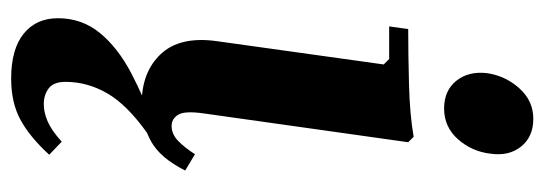

<svg xmlns="http://www.w3.org/2000/svg" viewBox="-344 -406 1000 353"><g transform="rotate(90 156.5 -230.0)"><path d="M264 -88 294 -70Q271 -24 240 -7Q209 10 171 10Q113 10 80 -25Q47 -60 56 -127L99 -435L89 -445H29L34 -480Q81 -480 136.5 -481.5Q192 -483 232 -490L242 -480L189 -104Q184 -69 191.5 -57Q199 -45 212 -45Q227 -45 239.5 -57Q252 -69 264 -88ZM180 -546Q147 -546 129 -568.5Q111 -591 115 -625Q120 -659 143 -684.5Q166 -710 199 -710Q232 -710 250 -687.5Q268 -665 263 -631Q259 -597 236.5 -571.5Q214 -546 180 -546ZM217 -15 225 0Q173 37 152 73.5Q131 110 131 150Q131 172 143 181Q155 190 172 190Q187 190 203.5 183Q220 176 241 157L265 180Q232 216 200.5 233Q169 250 125 250Q71 250 42.5 227Q14 204 14 164Q14 120 41 87Q68 54 114.5 29.5Q161 5 217 -15Z"/></g></svg>

Font: Brygada 1918
Style: Bold Italic
Weight: 700
Italic angle: -8°
Designer: Mateusz Machalski | Borys Kosmynka | Przemek Hoffer
Foundry: NIEPODLEGLA 2018
Version: Version 3.006